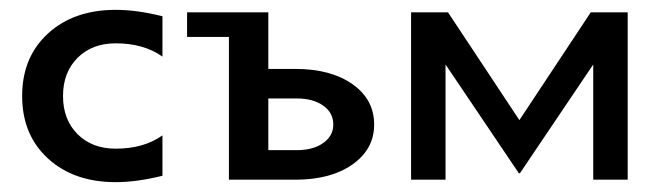

<svg xmlns="http://www.w3.org/2000/svg" viewBox="-20 -365 1345 390"><path d="M310 -8Q258 5 215 5Q130 5 77.5 -43Q25 -91 25 -170Q25 -249 77.5 -297Q130 -345 215 -345Q258 -345 310 -332V-250Q272 -277 215 -277Q167 -277 137.5 -247.5Q108 -218 108 -170Q108 -122 137.5 -92.5Q167 -63 215 -63Q272 -63 310 -90Z M525 -60H583Q616 -60 636.5 -74.5Q657 -89 657 -112Q657 -136 636.5 -150.5Q616 -165 583 -165H525ZM445 0V-290H360V-340H525V-225H580Q652 -225 696 -194Q740 -163 740 -112Q740 -62 696 -31Q652 0 580 0Z M815 0V-340H890L1035 -121L1180 -340H1255V0H1185V-234L1036 -13H1034L885 -234V0Z"/></svg>

Font: Glametrix
Style: Bold
Weight: 700
Designer: gluk
Foundry: gluk
Version: Version 0.40